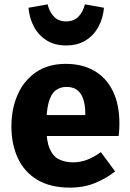

<svg xmlns="http://www.w3.org/2000/svg" viewBox="-20 -840 592 877"><path d="M280.4 -548.3Q356.3 -548.3 411.4 -516.2Q466.4 -484.1 495.9 -423.3Q525.4 -362.5 525.4 -275.9Q525.4 -262.9 524.6 -247Q523.8 -231 522.1 -218.9H177.6L176.4 -314.3H369.6Q369.6 -316.3 369.6 -318.1Q369.6 -319.9 369.6 -320.9Q369.6 -357.4 361.1 -384.8Q352.6 -412.2 334.1 -427.6Q315.6 -443 283.6 -443Q253.7 -443 232.9 -426.2Q212 -409.4 201.7 -370.2Q191.4 -331 191.4 -263.8Q191.4 -198.2 206.4 -162.1Q221.5 -126 249.2 -112.3Q276.8 -98.5 313.8 -98.5Q346.6 -98.5 376.7 -109.8Q406.8 -121.1 440.8 -145.1L505.8 -57.1Q466.1 -25.5 414.9 -4.3Q363.7 17 299.3 17Q210.8 17 151.1 -18.3Q91.5 -53.6 61.8 -117.1Q32.1 -180.6 32.1 -263Q32.1 -342.5 60.5 -407.2Q88.8 -472 144.4 -510.2Q199.9 -548.3 280.4 -548.3ZM282 -632.4Q229.5 -632.4 192.7 -655.7Q155.8 -679 135 -718Q114.2 -757 110.2 -804.6L197.3 -820.1Q206.5 -784.4 227 -763.3Q247.6 -742.3 282 -742.3Q316.4 -742.3 337.7 -763.3Q359 -784.4 367.8 -820.1L454.9 -804.6Q450.9 -757 429.9 -718Q408.9 -679 371.9 -655.7Q334.8 -632.4 282 -632.4Z"/></svg>

Font: Fira Sans Variable
Style: Regular
Weight: 400
Designer: Carrois Corporate & Edenspiekermann AG
Foundry: Carrois Corporate GbR & Edenspiekermann AG
Version: Version 4.202